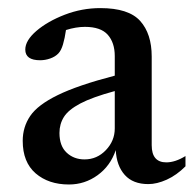

<svg xmlns="http://www.w3.org/2000/svg" viewBox="-20 -456 490 486"><path d="M355.5 10Q316.5 10 295.8 -13.2Q275 -36.5 273 -76Q259.5 -36 227 -12.5Q194.5 11 154.5 11Q103 11 70.2 -17.2Q37.5 -45.5 37.5 -99.5Q37.5 -134.5 56.5 -162.5Q75.5 -190.5 126 -215.2Q176.5 -240 270.5 -264.5V-314Q270.5 -348 252.8 -368Q235 -388 195 -388Q172.5 -388 147 -380Q144 -359 139.5 -343.8Q135 -328.5 128 -321Q120 -312.5 107.2 -308Q94.5 -303.5 81.5 -303.5Q44 -303.5 44 -330.5Q44 -353.5 72.2 -377.8Q100.5 -402 144 -418.8Q187.5 -435.5 234 -435.5Q305.5 -435.5 334.8 -403Q364 -370.5 364 -313V-88.5Q364 -45 401 -45Q423.5 -45 449.5 -61V-35Q427 -12.5 402 -1.2Q377 10 355.5 10ZM130.5 -119.5Q130.5 -86.5 148.8 -69.5Q167 -52.5 194 -52.5Q225.5 -52.5 248 -76Q270.5 -99.5 270.5 -131V-225.5Q213.5 -210 183.2 -194Q153 -178 141.8 -160Q130.5 -142 130.5 -119.5Z"/></svg>

Font: Newsreader Text Medium
Style: Regular
Weight: 500
Designer: Hugues Gentile
Foundry: Production Type
Version: Version 1.001